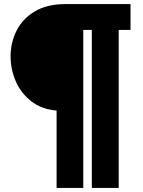

<svg xmlns="http://www.w3.org/2000/svg" viewBox="-20 -720 702 943"><path d="M258 203V-177Q185 -183 134.5 -222Q84 -261 58 -319.5Q32 -378 32 -444Q32 -510 61 -568.5Q90 -627 150 -663.5Q210 -700 303 -700H621V-573H563V203H431V-573H389V203Z"/></svg>

Font: MuseoModerno Black
Style: Regular
Weight: 900
Designer: Pablo Cosgaya, Héctor Gatti, Marcela Romero, and the Authors of The MuseoModerno Project.
Foundry: Omnibus-Type Team
Version: Version 1.001